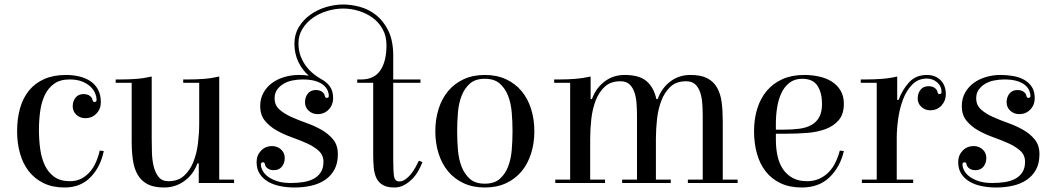

<svg xmlns="http://www.w3.org/2000/svg" viewBox="-20 -813 4690 853"><path d="M289 -460Q247 -460 220.5 -441Q194 -422 179 -390.5Q164 -359 158.5 -318.5Q153 -278 153 -236Q153 -193 158.5 -152Q164 -111 179 -79Q194 -47 221 -27.5Q248 -8 291 -8Q319 -8 340.5 -19Q362 -30 378.5 -48.5Q395 -67 406 -92Q417 -117 423 -144L441 -142Q427 -72 382.5 -26Q338 20 267 20Q214 20 174.5 1Q135 -18 108.5 -51.5Q82 -85 69 -131Q56 -177 56 -230Q56 -286 69 -332Q82 -378 109 -411Q136 -444 177 -462Q218 -480 273 -480Q305 -480 333.5 -473Q362 -466 383 -451.5Q404 -437 416 -414Q428 -391 428 -359Q428 -329 408.5 -308.5Q389 -288 359 -288Q336 -288 319.5 -303Q303 -318 303 -341Q303 -363 315.5 -379Q328 -395 351 -395Q368 -395 378.5 -387.5Q389 -380 391 -369Q393 -360 400 -360Q409 -360 409 -369Q409 -383 402.5 -399Q396 -415 381.5 -428.5Q367 -442 344.5 -451Q322 -460 289 -460Z M794 -445V-460H815Q851 -460 885 -462.5Q919 -465 954 -473V-15H1020V0H863V-87H857Q840 -39 800 -9.5Q760 20 709 20Q663 20 635 5Q607 -10 591.5 -37Q576 -64 570.5 -101.5Q565 -139 565 -185V-445H494V-460H515Q551 -460 585 -462.5Q619 -465 654 -473V-199Q654 -169 655 -135Q656 -101 663 -73Q670 -45 685 -26.5Q700 -8 728 -8Q771 -8 797.5 -32Q824 -56 839 -93.5Q854 -131 859.5 -176Q865 -221 865 -264V-445Z M1308 -480Q1331 -480 1352 -477Q1324 -500 1306 -537Q1288 -574 1288 -619Q1288 -660 1307.5 -692.5Q1327 -725 1358.5 -747.5Q1390 -770 1428.5 -781.5Q1467 -793 1505 -793Q1540 -793 1579 -782.5Q1618 -772 1651 -746Q1684 -720 1705.5 -676Q1727 -632 1727 -565V-460H1848V-445H1727V-105Q1727 -54 1730.5 -30.5Q1734 -7 1754 -7Q1768 -7 1781.5 -16.5Q1795 -26 1806 -40Q1817 -54 1826 -70Q1835 -86 1841 -99L1857 -93Q1849 -72 1837 -51.5Q1825 -31 1809 -15.5Q1793 0 1774 10Q1755 20 1732 20Q1700 20 1681 9Q1662 -2 1652.5 -21.5Q1643 -41 1640.5 -68Q1638 -95 1638 -127V-445H1567V-460H1585Q1642 -460 1669.5 -500Q1697 -540 1697 -612Q1697 -653 1680 -683.5Q1663 -714 1635.5 -734Q1608 -754 1574 -764.5Q1540 -775 1505 -775Q1469 -775 1433 -764Q1397 -753 1369 -733Q1341 -713 1323.5 -684.5Q1306 -656 1306 -621Q1306 -588 1316 -562.5Q1326 -537 1341 -517.5Q1356 -498 1374 -484Q1392 -470 1408 -461Q1431 -449 1445.5 -429Q1460 -409 1460 -377Q1460 -347 1440.5 -326.5Q1421 -306 1391 -306Q1368 -306 1351.5 -321Q1335 -336 1335 -359Q1335 -381 1347.5 -397Q1360 -413 1383 -413Q1400 -413 1410.5 -405.5Q1421 -398 1423 -387Q1425 -378 1432 -378Q1435 -378 1438 -380Q1441 -382 1441 -387Q1441 -398 1435.5 -411Q1430 -424 1417 -435Q1404 -446 1381.5 -453Q1359 -460 1324 -460Q1302 -460 1279.5 -455.5Q1257 -451 1239.5 -440.5Q1222 -430 1211 -414.5Q1200 -399 1200 -376Q1200 -346 1221 -327Q1242 -308 1273 -294Q1304 -280 1340.5 -267Q1377 -254 1408 -236.5Q1439 -219 1460 -193.5Q1481 -168 1481 -128Q1481 -88 1466 -60Q1451 -32 1424.5 -14Q1398 4 1363 12Q1328 20 1288 20Q1256 20 1225.5 14Q1195 8 1171.5 -5.5Q1148 -19 1134 -40.5Q1120 -62 1120 -93Q1120 -123 1139.5 -143.5Q1159 -164 1189 -164Q1212 -164 1228.5 -149Q1245 -134 1245 -111Q1245 -89 1232.5 -73Q1220 -57 1197 -57Q1180 -57 1169.5 -64.5Q1159 -72 1157 -83Q1156 -92 1148 -92Q1145 -92 1142 -90Q1139 -88 1139 -83Q1139 -71 1146 -56.5Q1153 -42 1169 -29.5Q1185 -17 1210 -8.5Q1235 0 1272 0Q1301 0 1327 -4Q1353 -8 1373 -18.5Q1393 -29 1405 -47.5Q1417 -66 1417 -94Q1417 -124 1396 -143Q1375 -162 1344 -176Q1313 -190 1276.5 -203Q1240 -216 1209 -233.5Q1178 -251 1157 -276.5Q1136 -302 1136 -342Q1136 -375 1150.5 -401Q1165 -427 1189 -444.5Q1213 -462 1244 -471Q1275 -480 1308 -480Z M2134 20Q2081 20 2040 1Q1999 -18 1971 -51.5Q1943 -85 1928.5 -131Q1914 -177 1914 -230Q1914 -283 1928.5 -329Q1943 -375 1971 -408.5Q1999 -442 2040 -461Q2081 -480 2134 -480Q2187 -480 2228 -461Q2269 -442 2297 -408.5Q2325 -375 2339.5 -329Q2354 -283 2354 -230Q2354 -177 2339.5 -131Q2325 -85 2297 -51.5Q2269 -18 2228 1Q2187 20 2134 20ZM2257 -230Q2257 -272 2253.5 -313.5Q2250 -355 2237 -388Q2224 -421 2200 -442Q2176 -463 2134 -463Q2092 -463 2068 -442Q2044 -421 2031 -388Q2018 -355 2014.5 -313.5Q2011 -272 2011 -230Q2011 -188 2014.5 -146.5Q2018 -105 2031 -72Q2044 -39 2068 -18Q2092 3 2134 3Q2176 3 2200 -18Q2224 -39 2237 -72Q2250 -105 2253.5 -146.5Q2257 -188 2257 -230Z M2668 0H2447V-15H2513V-445H2442V-460H2463Q2500 -460 2534 -462.5Q2568 -465 2604 -473V-373H2610Q2627 -421 2665.5 -450.5Q2704 -480 2755 -480Q2821 -480 2853 -452Q2885 -424 2896 -373H2902Q2919 -421 2957.5 -450.5Q2996 -480 3047 -480Q3094 -480 3122 -465.5Q3150 -451 3165.5 -424Q3181 -397 3186 -359.5Q3191 -322 3191 -275V-15H3257V0H3036V-15H3102V-298Q3102 -326 3100 -353.5Q3098 -381 3090.5 -403Q3083 -425 3068.5 -438.5Q3054 -452 3028 -452Q2985 -452 2959 -428Q2933 -404 2918.5 -366.5Q2904 -329 2899 -284Q2894 -239 2894 -196V-15H2960V0H2744V-15H2810V-298Q2810 -326 2808 -353.5Q2806 -381 2798.5 -403Q2791 -425 2776.5 -438.5Q2762 -452 2736 -452Q2693 -452 2667 -428Q2641 -404 2626.5 -366.5Q2612 -329 2607 -284Q2602 -239 2602 -196V-15H2668Z M3553 -480Q3587 -480 3619 -473Q3651 -466 3675.5 -450.5Q3700 -435 3714.5 -410.5Q3729 -386 3729 -352Q3729 -306 3706.5 -279.5Q3684 -253 3647.5 -239.5Q3611 -226 3565.5 -222.5Q3520 -219 3474 -219H3427V-190Q3427 -153 3434.5 -119.5Q3442 -86 3458.5 -61.5Q3475 -37 3501.5 -22.5Q3528 -8 3565 -8Q3596 -8 3620 -19Q3644 -30 3662 -48.5Q3680 -67 3692 -92Q3704 -117 3711 -144L3729 -142Q3713 -72 3666 -26Q3619 20 3542 20Q3488 20 3448 1Q3408 -18 3382 -51Q3356 -84 3343 -130Q3330 -176 3330 -230Q3330 -285 3344.5 -331Q3359 -377 3387 -410Q3415 -443 3456.5 -461.5Q3498 -480 3553 -480ZM3462 -237Q3499 -237 3530.5 -241Q3562 -245 3584.5 -257.5Q3607 -270 3619.5 -292.5Q3632 -315 3632 -352Q3632 -400 3612 -431.5Q3592 -463 3544 -463Q3510 -463 3487 -445Q3464 -427 3451 -398.5Q3438 -370 3432.5 -335Q3427 -300 3427 -265V-237Z M4163 -404Q4163 -430 4143.5 -447Q4124 -464 4098 -464Q4059 -464 4033 -437.5Q4007 -411 3992 -371.5Q3977 -332 3970.5 -286Q3964 -240 3964 -201V-15H4037V0H3809V-15H3875V-445H3804V-460H3825Q3861 -460 3896 -462.5Q3931 -465 3966 -473V-369H3972Q3989 -415 4019 -447.5Q4049 -480 4098 -480Q4135 -480 4158.5 -457Q4182 -434 4182 -394Q4182 -365 4162.5 -344Q4143 -323 4113 -323Q4090 -323 4073.5 -338Q4057 -353 4057 -376Q4057 -398 4069.5 -414Q4082 -430 4105 -430Q4122 -430 4132.5 -422.5Q4143 -415 4145 -404Q4147 -395 4154 -395Q4157 -395 4160 -397Q4163 -399 4163 -404Z M4425 -480Q4455 -480 4482.5 -475Q4510 -470 4531 -458Q4552 -446 4564.5 -426.5Q4577 -407 4577 -377Q4577 -347 4557.5 -326.5Q4538 -306 4508 -306Q4485 -306 4468.5 -321Q4452 -336 4452 -359Q4452 -381 4464.5 -397Q4477 -413 4500 -413Q4517 -413 4527.5 -405.5Q4538 -398 4540 -387Q4542 -378 4549 -378Q4552 -378 4555 -380Q4558 -382 4558 -387Q4558 -398 4552.5 -411Q4547 -424 4534 -435Q4521 -446 4498.5 -453Q4476 -460 4441 -460Q4419 -460 4396.5 -455.5Q4374 -451 4356.5 -440.5Q4339 -430 4328 -414.5Q4317 -399 4317 -376Q4317 -346 4338 -327Q4359 -308 4390 -294Q4421 -280 4457.5 -267Q4494 -254 4525 -236.5Q4556 -219 4577 -193.5Q4598 -168 4598 -128Q4598 -88 4583 -60Q4568 -32 4541.5 -14Q4515 4 4480 12Q4445 20 4405 20Q4373 20 4342.5 14Q4312 8 4288.5 -5.5Q4265 -19 4251 -40.5Q4237 -62 4237 -93Q4237 -123 4256.5 -143.5Q4276 -164 4306 -164Q4329 -164 4345.5 -149Q4362 -134 4362 -111Q4362 -89 4349.5 -73Q4337 -57 4314 -57Q4297 -57 4286.5 -64.5Q4276 -72 4274 -83Q4273 -92 4265 -92Q4262 -92 4259 -90Q4256 -88 4256 -83Q4256 -71 4263 -56.5Q4270 -42 4286 -29.5Q4302 -17 4327 -8.5Q4352 0 4389 0Q4418 0 4444 -4Q4470 -8 4490 -18.5Q4510 -29 4522 -47.5Q4534 -66 4534 -94Q4534 -124 4513 -143Q4492 -162 4461 -176Q4430 -190 4393.5 -203Q4357 -216 4326 -233.5Q4295 -251 4274 -276.5Q4253 -302 4253 -342Q4253 -375 4267.5 -401Q4282 -427 4306 -444.5Q4330 -462 4361 -471Q4392 -480 4425 -480Z"/></svg>

Font: Elsie
Style: Regular
Weight: 400
Designer: Alejandro Inler
Foundry: Alejandro Inler
Version: 1.001